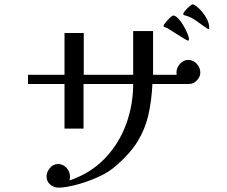

<svg xmlns="http://www.w3.org/2000/svg" viewBox="-20 -840 1040 878"><path d="M896 -508Q896 -489 880.5 -472.5Q865 -456 845 -456H677Q673 -376 658 -312Q643 -248 609 -193Q575 -138 513 -84Q475 -50 421 -27Q367 -4 317 8Q300 12 282.5 15Q265 18 248 18Q226 18 209.5 4Q193 -10 193 -33Q193 -54 208.5 -72Q224 -90 246 -90Q268 -90 284 -72.5Q300 -55 300 -33Q300 -29 299.5 -24.5Q299 -20 298 -15Q393 -47 458 -114Q523 -181 556 -270Q589 -359 589 -456H362V-252H275V-456H108V-498H275V-689H363V-498H589V-698H680V-498H788Q788 -500 787.5 -503Q787 -506 787 -508Q787 -530 803 -548Q819 -566 841 -566Q864 -566 880 -548Q896 -530 896 -508ZM844 -661Q844 -654 839 -654Q834 -656 818.5 -665.5Q803 -675 785.5 -686Q768 -697 754.5 -705.5Q741 -714 739 -714H738Q737 -715 735 -715Q728 -717 728 -722Q728 -726 737.5 -737.5Q747 -749 757.5 -759Q768 -769 772 -769Q782 -769 794.5 -756Q807 -743 818 -724.5Q829 -706 836.5 -688.5Q844 -671 844 -661ZM937 -712Q937 -707 932 -707Q907 -723 881.5 -742Q856 -761 831 -768Q828 -769 823 -770.5Q818 -772 818 -776Q818 -781 827 -791.5Q836 -802 846.5 -811Q857 -820 861 -820Q864 -820 868.5 -817.5Q873 -815 876 -813Q900 -795 918.5 -766.5Q937 -738 937 -712Z"/></svg>

Font: Kaisei Decol
Style: Regular
Weight: 400
Designer: Font-Kai, 金井和夫
Foundry: KAZUO KANAI
Version: Version 5.003